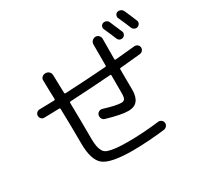

<svg xmlns="http://www.w3.org/2000/svg" viewBox="-180 -1065 1359 1314"><g transform="rotate(-30 500.0 -407.5)"><path d="M772.5 -828.1Q785.2 -832 796.9 -827.1Q808.6 -822.3 814.5 -809.6Q848.6 -731.4 856.4 -711.9Q861.3 -700.2 855.5 -688Q849.6 -675.8 837.9 -671.9Q808.6 -664.1 796.9 -692.4Q786.1 -720.7 754.9 -790Q750 -800.8 755.4 -812.5Q760.7 -824.2 772.5 -828.1ZM894.5 -844.7Q907.2 -848.6 919.9 -843.3Q932.6 -837.9 938.5 -826.2Q960 -779.3 982.4 -723.6Q986.3 -711.9 980.5 -701.2Q974.6 -690.4 962.9 -685.5Q950.2 -681.6 938 -687.5Q925.8 -693.4 920.9 -706.1Q905.3 -746.1 877.9 -805.7Q873 -816.4 877.9 -828.6Q882.8 -840.8 894.5 -844.7ZM98.6 -467.8Q85.9 -467.8 76.7 -477.5Q67.4 -487.3 67.4 -501Q67.4 -513.7 76.7 -523.4Q85.9 -533.2 99.6 -533.2Q121.1 -533.2 164.6 -534.7Q208 -536.1 216.8 -536.1Q224.6 -536.1 224.6 -544.9Q223.6 -571.3 222.2 -620.1Q220.7 -668.9 220.7 -691.4Q219.7 -707 231 -717.3Q242.2 -727.5 258.3 -727.5Q274.4 -727.5 285.6 -717.3Q296.9 -707 297.9 -691.4Q299.8 -646.5 301.8 -547.9Q301.8 -540 310.5 -540Q506.8 -549.8 633.8 -559.6Q641.6 -559.6 641.6 -569.3V-735.4Q641.6 -750 653.3 -761.2Q665 -772.5 680.2 -772.5Q695.3 -772.5 705.6 -761.2Q715.8 -750 715.8 -735.4Q714.8 -680.7 714.8 -575.2Q714.8 -568.4 722.7 -568.4Q808.6 -576.2 877.9 -583Q890.6 -584 901.4 -576.2Q912.1 -568.4 914.1 -553.7Q915 -541 906.7 -530.3Q898.4 -519.5 883.8 -517.6Q830.1 -511.7 723.6 -502Q715.8 -502 715.8 -493.2V-473.6L716.8 -333Q716.8 -219.7 623 -219.7Q567.4 -219.7 454.1 -252.9Q440.4 -256.8 433.6 -270Q426.8 -283.2 430.7 -297.9Q434.6 -311.5 447.8 -318.4Q460.9 -325.2 473.6 -321.3Q568.4 -292 608.4 -292Q626 -292 634.3 -302.7Q642.6 -313.5 642.6 -349.6V-485.4V-487.3Q642.6 -495.1 634.8 -495.1Q508.8 -485.4 310.5 -474.6Q303.7 -474.6 303.7 -464.8Q306.6 -320.3 306.6 -190.4Q306.6 -148.4 311 -124Q315.4 -99.6 326.2 -80.6Q336.9 -61.5 362.3 -53.7Q387.7 -45.9 423.3 -42Q459 -38.1 519.5 -38.1Q629.9 -38.1 759.8 -53.7Q773.4 -55.7 785.2 -46.9Q796.9 -38.1 797.9 -23.9Q798.8 -9.8 789.6 1Q780.3 11.7 765.6 13.7Q634.8 29.3 516.6 30.3Q341.8 30.3 286.1 -13.2Q230.5 -56.6 230.5 -190.4Q230.5 -314.5 226.6 -462.9Q226.6 -470.7 217.8 -470.7Q210.9 -470.7 166 -469.2Q121.1 -467.8 98.6 -467.8Z"/></g></svg>

Font: Rounded Mgen+ 2m regular
Style: Regular
Weight: 400
Designer: [Source Han Sans]
Ryoko NISHIZUKA  (kana & ideographs); Paul D. Hunt (Latin, Greek & Cyrillic); Wenlong ZHANG  (bopomofo
Version: Version 1.059.20150602